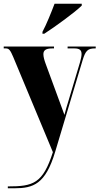

<svg xmlns="http://www.w3.org/2000/svg" viewBox="-23 -786 534 1031"><path d="M205 -615V-605H215C274 -643 381 -721 416 -756V-766H270C253 -721 227 -656 205 -615ZM19 215V225H54C156 225 221 203 273 30L421 -464C436 -513 448 -526 486 -526H491V-536H340V-526H376C403 -526 415 -518 415 -496C415 -486 412 -470 407 -453L343 -239C336 -217 330 -196 323 -169C316 -189 307 -214 297 -240L222 -444C215 -463 210 -481 210 -495C210 -515 222 -526 257 -526H267V-536H-3V-526H9C26 -526 33 -515 48 -480L261 31C207 200 155 215 19 215Z"/></svg>

Font: Noto Serif Display ExtraCondensed Black
Style: Regular
Weight: 900
Width: 2
Designer: Monotype Design Team
Foundry: Monotype Imaging Inc.
Version: Version 2.009